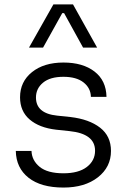

<svg xmlns="http://www.w3.org/2000/svg" viewBox="-20 -825 569 860"><path d="M172.9 -611.8H109.9L219.2 -805.2H307.1L415 -611.8H352.1L267.1 -766.1H258.8ZM264.2 15.1Q163.6 15.1 107.9 -28.8Q52.2 -72.8 50.8 -148.9H121.1Q122.6 -106.4 157.7 -77.6Q192.9 -48.8 264.2 -48.8Q332 -48.8 368.9 -77.1Q405.8 -105.5 405.8 -149.9Q405.8 -226.1 291 -237.8L231 -244.1Q155.8 -252.9 112.8 -289.8Q69.8 -326.7 69.8 -389.2Q69.8 -459 123.3 -502Q176.8 -544.9 264.2 -544.9Q351.1 -544.9 403.3 -504.6Q455.6 -464.4 457 -391.1H387.2Q386.2 -430.7 354.2 -455.8Q322.3 -481 264.2 -481Q204.6 -481 172.9 -454.8Q141.1 -428.7 141.1 -388.2Q141.1 -316.9 235.8 -307.1L295.9 -300.8Q379.4 -291 428.2 -253.2Q477.1 -215.3 477.1 -148.9Q477.1 -76.7 418.5 -30.8Q359.9 15.1 264.2 15.1Z"/></svg>

Font: Sora Light
Style: Regular
Weight: 300
Designer: Jonathan Barnbrook, Julián Moncada
Foundry: Barnbrook Fonts
Version: Version 2.000